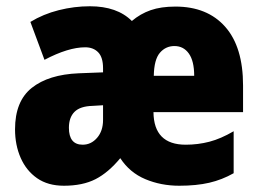

<svg xmlns="http://www.w3.org/2000/svg" viewBox="-20 -583 828 613"><path d="M540 -562Q642 -562 699 -497.5Q756 -433 756 -310V-225H470Q471 -121 573 -121Q612 -121 648.5 -130.5Q685 -140 726 -164V-30Q689 -9 648 0.5Q607 10 552 10Q494 10 444 -11Q394 -32 364 -78Q326 -32 285 -11Q244 10 184 10Q133 10 98.5 -14Q64 -38 46 -79Q28 -120 28 -170Q28 -260 81.5 -302.5Q135 -345 231 -349L309 -352V-365Q309 -400 293.5 -416Q278 -432 252 -432Q198 -432 122 -392L77 -513Q118 -538 167.5 -550.5Q217 -563 267 -563Q354 -563 401 -516Q428 -539 461 -550.5Q494 -562 540 -562ZM537 -436Q509 -436 490.5 -414.5Q472 -393 471 -341H600Q600 -388 583 -412Q566 -436 537 -436ZM276 -245Q236 -244 218 -226Q200 -208 200 -175Q200 -121 244 -121Q271 -121 290 -143Q309 -165 309 -200V-247Z"/></svg>

Font: Noto Sans Lao UI Cond Blk
Style: Regular
Weight: 900
Width: 3
Designer: Monotype Design Team
Foundry: Monotype Imaging Inc.
Version: Version 2.000; ttfautohint (v1.8.4.7-5d5b)